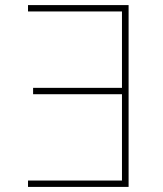

<svg xmlns="http://www.w3.org/2000/svg" viewBox="-20 -734 640 754"><path d="M485 0H90V-25H459V-364H110V-389H459V-689H90V-714H485Z"/></svg>

Font: Noto Sans Mono Thin
Style: Regular
Weight: 100
Designer: Monotype Design Team
Foundry: Monotype Imaging Inc.
Version: Version 2.014